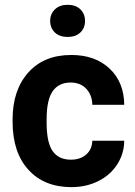

<svg xmlns="http://www.w3.org/2000/svg" viewBox="-20 -766 561 796"><path d="M32.2 0ZM273.9 -104Q313 -104 337.4 -125.5Q361.8 -147 362.8 -182.6H495.1Q494.6 -128.9 465.8 -84.2Q437 -39.6 387 -14.9Q336.9 9.8 276.4 9.8Q163.1 9.8 97.7 -62.3Q32.2 -134.3 32.2 -261.2V-270.5Q32.2 -392.6 97.2 -465.3Q162.1 -538.1 275.4 -538.1Q374.5 -538.1 434.3 -481.7Q494.1 -425.3 495.1 -331.5H362.8Q361.8 -372.6 337.4 -398.2Q313 -423.8 272.9 -423.8Q223.6 -423.8 198.5 -387.9Q173.3 -352.1 173.3 -271.5V-256.8Q173.3 -175.3 198.2 -139.6Q223.1 -104 273.9 -104ZM260.3 -746.1Q293.9 -746.1 313.2 -727.3Q332.5 -708.5 332.5 -679.2Q332.5 -649.9 313.2 -631.3Q293.9 -612.8 260.3 -612.8Q227.1 -612.8 207.5 -631.3Q188 -649.9 188 -679.2Q188 -708.5 207.8 -727.3Q227.5 -746.1 260.3 -746.1Z"/></svg>

Font: Roboto
Style: Bold
Weight: 700
Designer: Google
Version: Version 2.134; 2016; ttfautohint (v1.6)